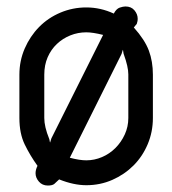

<svg xmlns="http://www.w3.org/2000/svg" viewBox="-20 -573 533 594"><path d="M403 -499Q402 -497 402 -497L404 -500ZM40 -342Q40 -385 56.5 -423Q73 -461 101 -489.5Q129 -518 167 -534Q205 -550 247 -550Q291 -550 332 -531Q340 -546 350.5 -549.5Q361 -553 368 -553Q386 -553 396 -541Q406 -529 406 -515Q406 -510 405 -506Q404 -502 403 -499L394 -488Q428 -450 440.5 -416.5Q453 -383 453 -342V-208Q453 -165 437 -127Q421 -89 393 -61Q365 -33 327.5 -16.5Q290 0 247 0Q208 0 163 -18Q154 -9 148 -4Q142 1 128 1Q111 1 100.5 -11Q90 -23 90 -37Q90 -48 96 -60Q73 -92 56.5 -126Q40 -160 40 -208ZM117 -208Q117 -181 132 -144Q133 -142 133.5 -138Q134 -134 135 -132L139 -145L299 -465Q267 -473 247 -473Q221 -473 197.5 -463.5Q174 -454 156 -437Q138 -420 127.5 -396Q117 -372 117 -342ZM247 -77Q272 -77 295.5 -87Q319 -97 337 -115Q355 -133 366 -157Q377 -181 377 -208V-343Q377 -366 363 -405Q362 -407 361.5 -412Q361 -417 360 -419L356 -406L196 -85Q226 -77 247 -77Z"/></svg>

Font: VDS Compensated
Style: Light
Weight: 300
Designer: artmaker
Foundry: artmaker
Version: Version 1.000 2012 initial release